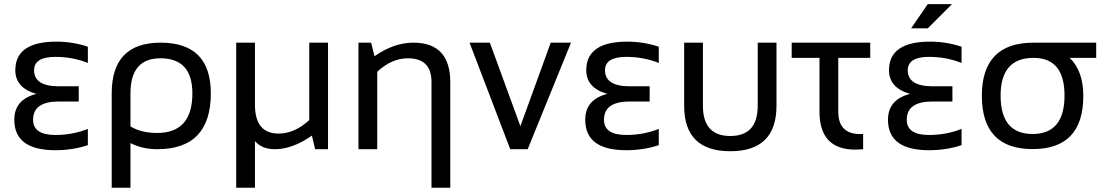

<svg xmlns="http://www.w3.org/2000/svg" viewBox="-20 -718 5320 924"><path d="M402.8 -415Q329.6 -444.3 246.6 -444.3Q144 -444.3 144 -379.9Q144 -302.7 263.7 -302.7H358.9V-229.5H262.2Q139.2 -229.5 139.2 -141.6Q139.2 -68.4 246.6 -68.4Q329.6 -68.4 402.8 -97.7V-19.5Q329.6 4.9 246.6 4.9Q48.8 4.9 48.8 -141.6Q48.8 -239.3 155.3 -266.1Q53.7 -294.9 53.7 -379.9Q53.7 -517.6 251.5 -517.6Q329.6 -517.6 402.8 -493.2Z M607.9 -109.4Q661.1 -78.1 736.3 -78.1Q905.8 -78.1 905.8 -268.6Q905.8 -437.5 752 -437.5Q607.9 -437.5 607.9 -268.6ZM752.9 -512.7Q994.6 -512.7 994.6 -268.6Q994.6 0 736.8 0Q665.5 0 607.9 -29.3V185.5H517.6V-268.6Q517.6 -512.7 752.9 -512.7Z M1558.6 -512.7V0H1496.6L1481 -65.4Q1387.7 0 1303.2 0Q1239.7 0 1207 -39.1V185.5H1116.7V-512.7H1207V-213.9Q1207 -75.2 1320.3 -75.2Q1397.9 -75.2 1468.3 -140.1V-512.7Z M1705.1 0V-512.7H1766.1L1782.2 -447.3Q1875.5 -512.7 1969.7 -512.7Q2147 -512.7 2147 -321.8V185.5H2056.6V-323.2Q2056.6 -437.5 1942.9 -437.5Q1865.2 -437.5 1795.4 -372.6V0Z M2239.7 -512.7H2337.4L2484.4 -110.8L2630.4 -512.7H2728L2519.5 0H2435.5Z M3150.4 -415Q3077.1 -444.3 2994.1 -444.3Q2891.6 -444.3 2891.6 -379.9Q2891.6 -302.7 3011.2 -302.7H3106.4V-229.5H3009.8Q2886.7 -229.5 2886.7 -141.6Q2886.7 -68.4 2994.1 -68.4Q3077.1 -68.4 3150.4 -97.7V-19.5Q3077.1 4.9 2994.1 4.9Q2796.4 4.9 2796.4 -141.6Q2796.4 -239.3 2902.8 -266.1Q2801.3 -294.9 2801.3 -379.9Q2801.3 -517.6 2999 -517.6Q3077.1 -517.6 3150.4 -493.2Z M3272.5 -209V-512.7H3362.8V-209Q3362.8 -63.5 3494.6 -63.5Q3626.5 -63.5 3626.5 -209V-512.7H3716.8V-209Q3716.8 9.8 3494.6 9.8Q3272.5 9.8 3272.5 -209Z M3790 -512.7H4168V-439.5H4014.2V-180.7Q4014.2 -72.8 4119.6 -72.8Q4126.5 -72.8 4133.8 -73.2V0Q4113.8 2 4096.2 2Q3923.8 2 3923.8 -180.7V-439.5H3790Z M4607.4 -415Q4534.2 -444.3 4451.2 -444.3Q4348.6 -444.3 4348.6 -379.9Q4348.6 -302.7 4468.3 -302.7H4563.5V-229.5H4466.8Q4343.8 -229.5 4343.8 -141.6Q4343.8 -68.4 4451.2 -68.4Q4534.2 -68.4 4607.4 -97.7V-19.5Q4534.2 4.9 4451.2 4.9Q4253.4 4.9 4253.4 -141.6Q4253.4 -239.3 4359.9 -266.1Q4258.3 -294.9 4258.3 -379.9Q4258.3 -517.6 4456.1 -517.6Q4534.2 -517.6 4607.4 -493.2ZM4444.8 -698.2H4561.5L4444.8 -581.5H4364.7Z M4949.2 -73.2Q5103 -73.2 5103 -258.3Q5103 -439.5 4954.1 -439.5Q4795.4 -439.5 4795.4 -258.3Q4795.4 -73.2 4949.2 -73.2ZM4705.1 -256.3Q4705.1 -512.7 4954.1 -512.7H5255.4V-439.5H5127.9Q5193.4 -376.5 5193.4 -256.3Q5193.4 -0.5 4949.2 -0.5Q4706.1 -0.5 4705.1 -256.3Z"/></svg>

Font: Sansation
Style: Regular
Weight: 400
Designer: Bernd Montag
Version: Version 1.301